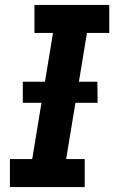

<svg xmlns="http://www.w3.org/2000/svg" viewBox="-20 -755 472 775"><path d="M20 0H322V-113H247L331 -622H421V-735H119V-622H194L110 -113H20ZM72 -340H374L373 -425H72Z"/></svg>

Font: Iosevka Sparkle XBdObl
Style: Regular
Weight: 800
Italic angle: -9°
Designer: Belleve Invis
Foundry: Belleve Invis
Version: Version 4.5.0; ttfautohint (v1.8.3)